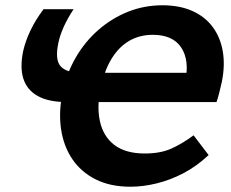

<svg xmlns="http://www.w3.org/2000/svg" viewBox="-20 -693 877 728"><path d="M475 15Q398 15 342.5 -13Q287 -41 254 -90Q221 -139 211.5 -203.5Q202 -268 217 -341Q232 -414 267 -474.5Q302 -535 353 -579.5Q404 -624 465.5 -648.5Q527 -673 596 -673Q660 -673 708 -652Q756 -631 785.5 -592Q815 -553 824.5 -499.5Q834 -446 821 -382Q816 -360 811 -340Q806 -320 801 -306L666 -334Q670 -342 674.5 -355.5Q679 -369 681 -381Q691 -423 687 -456Q683 -489 667 -513Q651 -537 624 -549Q597 -561 560 -561Q510 -561 471.5 -539Q433 -517 406 -475Q379 -433 364 -371Q346 -294 358.5 -235Q371 -176 413.5 -143.5Q456 -111 529 -111Q588 -111 629.5 -129.5Q671 -148 714 -180L771 -105Q725 -62 675 -36Q625 -10 573.5 2.5Q522 15 475 15ZM742 -417 801 -306H234Q164 -306 123 -329Q82 -352 68.5 -395Q55 -438 68 -500Q77 -539 96 -578.5Q115 -618 145 -658H259Q237 -625 222 -592Q207 -559 201 -529Q188 -466 210 -441.5Q232 -417 289 -417Z"/></svg>

Font: Ysabeau Infant ExtraBold
Style: Italic
Weight: 800
Italic angle: -12°
Designer: Christian Thalmann (Catharsis Fonts)
Version: Version 2.001;gftools[0.9.30]; featfreeze: ss01,ss02,lnum